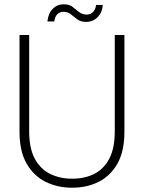

<svg xmlns="http://www.w3.org/2000/svg" viewBox="-20 -863 671 895"><path d="M316 12Q248 12 192.5 -15.5Q137 -43 104 -100.5Q71 -158 71 -249V-700H116V-251Q116 -172 142 -123.5Q168 -75 213.5 -52.5Q259 -30 316 -30Q375 -30 419.5 -52.5Q464 -75 489.5 -123.5Q515 -172 515 -251V-700H560V-249Q560 -158 527.5 -100.5Q495 -43 440 -15.5Q385 12 316 12ZM382 -761Q356 -761 340 -773Q324 -785 310 -796.5Q296 -808 275 -808Q259 -808 247.5 -797Q236 -786 233 -763H201Q205 -801 226 -822Q247 -843 277 -843Q302 -843 317.5 -831.5Q333 -820 348 -807.5Q363 -795 385 -795Q401 -795 413 -806.5Q425 -818 428 -840H459Q457 -805 435 -783Q413 -761 382 -761Z"/></svg>

Font: DM Sans 9pt ExtraLight
Style: Regular
Weight: 250
Version: Version 4.004;gftools[0.9.30]